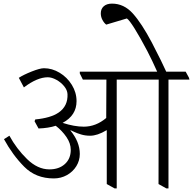

<svg xmlns="http://www.w3.org/2000/svg" viewBox="-20 -1030 1067 1061"><path d="M2 0ZM1027 -590H911V11H899L856 -13L857 -590H625V11H613L570 -13V-310H568Q518 -280 478 -280Q451 -280 428 -287Q405 -294 390.5 -301Q376 -308 371 -310L369 -309Q421 -246 421 -179Q421 -143 402 -112Q383 -81 350 -62.5Q317 -44 277 -44Q178 -44 114 -108.5Q50 -173 2 -261L32 -280Q71 -208 129.5 -151Q188 -94 253 -94Q306 -94 338.5 -123.5Q371 -153 371 -202Q371 -238 347 -273Q323 -308 288 -335Q248 -322 193 -320L171 -360L175 -370Q260 -378 304 -408Q356 -444 353 -510Q352 -532 334.5 -553.5Q317 -575 291.5 -589Q266 -603 244 -603Q186 -603 112 -547L84 -600Q110 -617 155.5 -635Q201 -653 223 -653Q268 -653 309.5 -628Q351 -603 377 -561Q403 -519 403 -471Q403 -392 326 -351Q391 -330 443 -330Q510 -330 567 -378L568 -590H438L421 -624V-634H1006L1024 -601ZM819 -795Q879 -679 899 -633H849Q821 -696 794 -748Q754 -824 724 -872Q694 -920 681 -928L567 -894Q555 -903 546 -920Q537 -937 537 -956Q537 -981 553.5 -995.5Q570 -1010 599 -1010Q665 -1010 714 -955.5Q763 -901 819 -795Z"/></svg>

Font: Martel UltraLight
Style: Regular
Weight: 250
Designer: Dan Reynolds
Foundry: Dan Reynolds
Version: Version 1.001; ttfautohint (v1.1) -l 5 -r 5 -G 72 -x 0 -D la